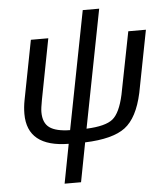

<svg xmlns="http://www.w3.org/2000/svg" viewBox="-58 -706 844 966"><g transform="rotate(-5 364.0 -223.0)"><path d="M479 -654 363 -58Q459 -62 496 -92Q533 -122 553 -213L615 -528H704L643 -214Q616 -90 553 -42.5Q490 5 350 10L312 208H229L267 10Q58 8 58 -159Q58 -193 65 -229L123 -528H211L152 -222Q144 -180 144 -161Q144 -106 176.5 -82.5Q209 -59 280 -58L396 -654Z"/></g></svg>

Font: Libra Sans
Style: Italic
Weight: 400
Italic angle: -12°
Foundry: Context Ltd
Version: Version 1.002